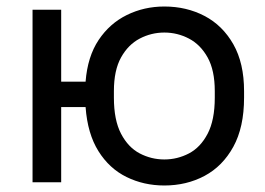

<svg xmlns="http://www.w3.org/2000/svg" viewBox="-20 -560 815 590"><path d="M80 0V-530H168V-309H243Q249 -386 283 -437Q317 -488 370 -514Q423 -540 485 -540Q553 -540 608.5 -511Q664 -482 697 -424Q730 -366 730 -280V-260Q730 -169 697 -109Q664 -49 608.5 -19.5Q553 10 485 10Q422 10 369 -16Q316 -42 282.5 -95.5Q249 -149 243 -231H168V0ZM485 -70Q525 -70 560.5 -88.5Q596 -107 618 -149Q640 -191 640 -260V-280Q640 -344 618 -383.5Q596 -423 560.5 -441.5Q525 -460 485 -460Q445 -460 409.5 -441.5Q374 -423 352 -383.5Q330 -344 330 -280V-260Q330 -191 352 -149Q374 -107 409.5 -88.5Q445 -70 485 -70Z"/></svg>

Font: Golos Text
Style: Regular
Weight: 400
Designer: A.Korolkova, Vitaly Kuzmin
Foundry: ParaType Ltd
Version: Version 2.004